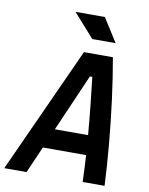

<svg xmlns="http://www.w3.org/2000/svg" viewBox="-125 -971 807 1040"><g transform="rotate(10 279.0 -450.5)"><path d="M-28.3 0 287.6 -693.8H446.8Q465.8 -587.4 481.4 -466.8Q497.1 -346.2 507.8 -225.8Q518.6 -105.5 523.4 0H402.8Q401.9 -33.7 400.1 -70.8Q398.4 -107.9 396 -146.5H158.2L94.2 0ZM205.1 -254.9H387.7Q380.9 -337.4 372.3 -418.7Q363.8 -500 355.5 -569.8H342.3ZM319.8 -771.5 204.6 -900.9H366.2L448.2 -771.5Z"/></g></svg>

Font: CaskaydiaCove NFP SemiBold
Style: Italic
Weight: 600
Italic angle: -10°
Designer: Aaron Bell
Foundry: Saja Typeworks
Version: Version 2111.001; VTT 6.35;Nerd Fonts 3.1.1